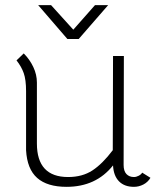

<svg xmlns="http://www.w3.org/2000/svg" viewBox="-20 -717 619 744"><path d="M238 7Q163 7 124 -27.5Q85 -62 81 -135V-364Q81 -408 72 -433.5Q63 -459 44 -483L72 -510Q95 -487 109 -457.5Q123 -428 123 -397V-161Q123 -31 244 -31Q299 -31 338 -56.5Q377 -82 417 -135L418 -500H460L459 -78Q459 -54 470 -42.5Q481 -31 499 -31Q508 -31 517.5 -36Q527 -41 531 -48L563 -28Q553 -11 535.5 -2Q518 7 499 7Q462 7 441 -14.5Q420 -36 418 -76Q352 7 238 7ZM128 -697H178L264 -602L348 -697H399L285 -566H241Z"/></svg>

Font: Bellota Light
Style: Regular
Weight: 300
Designer: Kemie Guaida
Foundry: Kemie Guaida
Version: Version 4.001